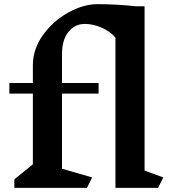

<svg xmlns="http://www.w3.org/2000/svg" viewBox="-20 -903 832 923"><path d="M740 0H535V-722Q510 -752 468.5 -770Q427 -788 387 -788Q340 -788 309 -749.5Q278 -711 278 -643V-504H454V-453H278V-92L423 -50L398 0H49V-41L138 -113V-453H25V-504H138V-589Q138 -667 186.5 -734.5Q235 -802 308 -842.5Q381 -883 449 -883Q538 -883 632 -873H675V-83L765 -50Z"/></svg>

Font: Inknut Antiqua SemiBold
Style: Regular
Weight: 600
Designer: Claus Eggers Sørensen
Foundry: Claus Eggers Sørensen
Version: Version 1.003; ttfautohint (v1.8.2) -l 8 -r 50 -G 200 -x 14 